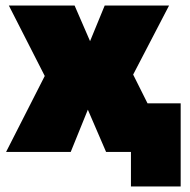

<svg xmlns="http://www.w3.org/2000/svg" viewBox="-20 -550 689 695"><path d="M634 125H454V0H364L298 -153L236 0H2L142 -275L12 -530H250L306 -401L359 -530H592L462 -280L514 -176H634Z"/></svg>

Font: Golos Text Black
Style: Regular
Weight: 900
Designer: A.Korolkova, Vitaly Kuzmin
Foundry: ParaType Ltd
Version: Version 2.004